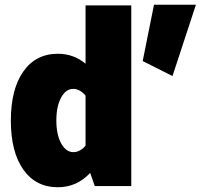

<svg xmlns="http://www.w3.org/2000/svg" viewBox="-20 -787 863 812"><path d="M631.3 -767.1H808.6L709.5 -465.3L583.5 -528.8ZM25.9 -276.9Q25.9 -409.7 78.6 -484.6Q131.3 -559.6 224.6 -559.6Q291.5 -559.6 341.8 -517.6V-764.2H535.2V0H380.9L361.3 -55.7Q304.7 4.9 224.6 4.9Q131.3 4.9 78.6 -69.8Q25.9 -144.5 25.9 -276.9ZM218.3 -277.3Q218.3 -218.3 238.5 -180.9Q258.8 -143.6 290.5 -143.6Q318.4 -143.6 341.8 -170.9V-382.8Q317.4 -411.1 290 -411.1Q258.3 -411.1 238.3 -374Q218.3 -336.9 218.3 -277.3Z"/></svg>

Font: Estedad-FD Black
Style: Regular
Weight: 900
Designer: Amin Abedi
Version: Version 7.3